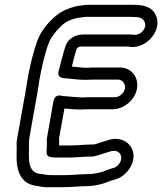

<svg xmlns="http://www.w3.org/2000/svg" viewBox="-20 -719 673 796"><path d="M367 -389H469C488 -389 501 -371 498 -352C495 -333 475 -316 456 -316H354C343 -316 333 -316 324 -315C303 -315 283 -318 264 -319L239 -321C237 -321 208 -334 201 -297L174 -143V-137C175 -123 174 -106 173 -88C172 -70 188 -66 206 -66H267C299 -66 328 -70 355 -70H364C366 -70 369 -71 371 -71C391 -76 401 -80 417 -85L440 -92C476 -101 494 -70 475 -41C468 -31 461 -26 451 -23L428 -16C427 -16 425 -14 424 -14C402 -4 372 3 340 3C312 3 279 7 254 7H195C188 7 178 7 167 5L153 2H150C115 1 100 -25 100 -67C99 -85 101 -103 100 -126C100 -135 101 -144 103 -155L135 -334C138 -352 141 -370 143 -386C154 -445 165 -496 183 -543C193 -570 231 -613 252 -626C268 -636 292 -644 311 -646C320 -647 328 -649 336 -649H523C559 -649 570 -645 578 -631C594 -604 562 -570 533 -575C529 -575 526 -576 522 -576H324C292 -576 261 -557 252 -529C242 -499 233 -464 225 -431C223 -427 223 -424 222 -420C218 -398 238 -394 259 -394C281 -392 304 -388 333 -388C343 -388 355 -389 367 -389ZM316 -265C325 -265 334 -266 345 -266H447C494 -266 540 -305 548 -352C556 -399 525 -439 477 -439H375C363 -439 352 -439 341 -438C322 -438 300 -441 278 -443C284 -468 290 -493 298 -517C300 -519 302 -520 305 -524C308 -525 314 -526 315 -526H511L517 -525C587 -514 660 -598 623 -662C604 -694 570 -699 532 -699H345C335 -699 327 -698 314 -696C286 -693 256 -682 232 -668C196 -646 152 -597 136 -553C117 -502 104 -446 93 -385C91 -368 88 -352 85 -334L53 -155C50 -141 48 -127 49 -115C50 -98 48 -82 49 -57C50 -7 70 48 137 52L150 55C164 57 175 58 187 57H245C274 57 308 53 332 53C371 53 405 45 437 31L458 25C482 18 502 2 516 -19C549 -68 532 -115 497 -134C480 -143 455 -147 432 -139L409 -132C393 -128 384 -123 370 -120H364C332 -120 302 -116 275 -116H225C225 -124 226 -135 225 -146L247 -269C267 -267 291 -265 316 -265Z"/></svg>

Font: Blanket
Style: BdOutlineObl
Weight: 700
Foundry: Cannot Into Space Fonts
Version: Version 0.9